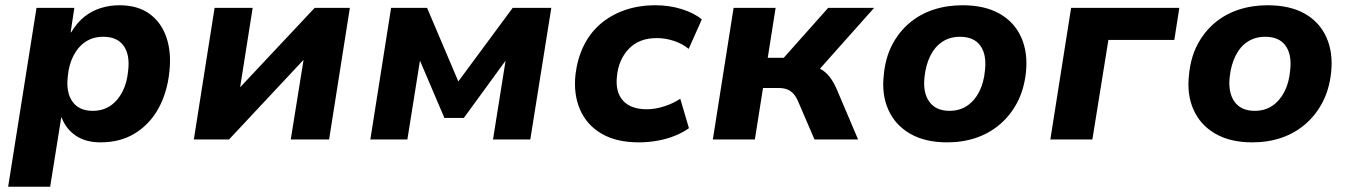

<svg xmlns="http://www.w3.org/2000/svg" viewBox="-20 -531 5142 731"><path d="M11 180 119 -501H263L249 -408H251Q273 -445 301.5 -467.5Q330 -490 364 -500.5Q398 -511 435 -511Q504 -511 549 -478.5Q594 -446 613.5 -389Q633 -332 625 -259Q617 -180 584 -119.5Q551 -59 495 -24Q439 11 363 11Q306 11 268.5 -14.5Q231 -40 215 -83H213L171 180ZM333 -109Q372 -109 400.5 -128.5Q429 -148 446.5 -182.5Q464 -217 468 -263Q475 -323 450.5 -357Q426 -391 373 -391Q335 -391 306.5 -372.5Q278 -354 260 -319.5Q242 -285 238 -239Q231 -179 256 -144Q281 -109 333 -109Z M718 0 797 -501H942L893 -191H887L1178 -501H1312L1233 0H1087L1137 -311H1143L852 0Z M1390 0 1469 -501H1606L1725 -221L1932 -501H2079L1999 0H1857L1906 -307H1910L1746 -82H1672L1576 -307H1580L1531 0Z M2412 11Q2327 11 2270.5 -22Q2214 -55 2188.5 -113.5Q2163 -172 2171 -247Q2178 -306 2201.5 -355Q2225 -404 2264.5 -438.5Q2304 -473 2357.5 -492Q2411 -511 2476 -511Q2529 -511 2576.5 -496Q2624 -481 2652 -457L2602 -345Q2579 -364 2546.5 -375Q2514 -386 2481 -386Q2446 -386 2419.5 -375.5Q2393 -365 2374 -345Q2355 -325 2343.5 -299Q2332 -273 2329 -241Q2322 -182 2351.5 -148.5Q2381 -115 2443 -115Q2474 -115 2508.5 -126Q2543 -137 2570 -155L2603 -43Q2581 -27 2550.5 -14.5Q2520 -2 2484.5 4.5Q2449 11 2412 11Z M2694 0 2773 -501H2933L2903 -311H2964L3133 -501H3308L3080 -245L3061 -281Q3087 -278 3105.5 -267.5Q3124 -257 3138.5 -238.5Q3153 -220 3165 -193L3247 0H3081L3019 -144Q3011 -163 3001 -174Q2991 -185 2977.5 -190.5Q2964 -196 2943 -196H2885L2854 0Z M3586 11Q3502 11 3445 -22Q3388 -55 3362 -113.5Q3336 -172 3345 -247Q3351 -311 3376.5 -360Q3402 -409 3442 -443Q3482 -477 3533.5 -494Q3585 -511 3644 -511Q3729 -511 3785.5 -479Q3842 -447 3868 -389Q3894 -331 3886 -255Q3879 -191 3853.5 -142Q3828 -93 3788 -58.5Q3748 -24 3697 -6.5Q3646 11 3586 11ZM3595 -109Q3634 -109 3662.5 -128.5Q3691 -148 3708.5 -182.5Q3726 -217 3730 -263Q3737 -323 3712.5 -357Q3688 -391 3635 -391Q3597 -391 3568.5 -372.5Q3540 -354 3522.5 -319.5Q3505 -285 3500 -239Q3493 -179 3518 -144Q3543 -109 3595 -109Z M3979 0 4058 -501H4470L4451 -379H4200L4139 0Z M4748 11Q4664 11 4607 -22Q4550 -55 4524 -113.5Q4498 -172 4507 -247Q4513 -311 4538.5 -360Q4564 -409 4604 -443Q4644 -477 4695.5 -494Q4747 -511 4806 -511Q4891 -511 4947.5 -479Q5004 -447 5030 -389Q5056 -331 5048 -255Q5041 -191 5015.5 -142Q4990 -93 4950 -58.5Q4910 -24 4859 -6.5Q4808 11 4748 11ZM4757 -109Q4796 -109 4824.5 -128.5Q4853 -148 4870.5 -182.5Q4888 -217 4892 -263Q4899 -323 4874.5 -357Q4850 -391 4797 -391Q4759 -391 4730.5 -372.5Q4702 -354 4684.5 -319.5Q4667 -285 4662 -239Q4655 -179 4680 -144Q4705 -109 4757 -109Z"/></svg>

Font: Nunito Sans 8pt ExtraBold
Style: Italic
Weight: 800
Italic angle: -9°
Version: Version 3.101;gftools[0.9.27]